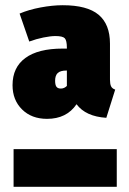

<svg xmlns="http://www.w3.org/2000/svg" viewBox="-20 -716 493 735"><path d="M236 -530V-533Q236 -561 228 -569.5Q220 -578 192 -578Q174 -578 146.5 -572.5Q119 -567 92 -557L55 -664Q90 -679 135.5 -687.5Q181 -696 220 -696Q314 -696 357.5 -659.5Q401 -623 401 -549V-411Q401 -395 405 -386Q409 -377 421 -373L387 -265Q308 -270 273 -317Q235 -261 160 -261Q101 -261 64.5 -297Q28 -333 28 -390Q28 -458 77 -494Q126 -530 220 -530ZM213 -377Q226 -377 236 -387V-446H235Q211 -446 201 -436.5Q191 -427 191 -407Q191 -391 196 -384Q201 -377 213 -377ZM32 -145H427V-1H32Z"/></svg>

Font: Fira Sans Condensed Black
Style: Regular
Weight: 900
Width: 3
Designer: Carrois Corporate & Edenspiekermann AG
Foundry: Carrois Corporate GbR & Edenspiekermann AG
Version: Version 4.203